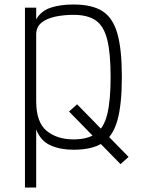

<svg xmlns="http://www.w3.org/2000/svg" viewBox="-20 -652 640 854"><path d="M552 46 516 78 287 -156 323 -188ZM91 182V-618H141V-566Q163 -604 206 -618Q249 -632 307 -632Q389 -632 435.5 -602.5Q482 -573 502 -503Q522 -433 522 -310Q522 -187 502 -116Q482 -45 435.5 -15.5Q389 14 307 14Q248 14 204.5 -5.5Q161 -25 141 -76V182ZM307 -32Q370 -32 406 -57.5Q442 -83 457 -144Q472 -205 472 -310Q472 -415 457 -475.5Q442 -536 406 -561Q370 -586 307 -586Q264 -586 226 -578Q188 -570 164.5 -551Q141 -532 141 -498V-202Q141 -108 187.5 -70Q234 -32 307 -32Z"/></svg>

Font: Victor Mono Thin
Style: Regular
Weight: 100
Monospace: yes
Designer: Rune Bjørnerås
Version: Version 1.561;gftools[0.9.30]